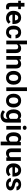

<svg xmlns="http://www.w3.org/2000/svg" viewBox="2960 -3750 998 6958"><g transform="rotate(90 3459.0 -271.0)"><path d="M310.8 -528.3V-432H5.6V-528.3ZM84.4 -658.5H219.2V-155.8Q219.2 -132.4 225.5 -120.1Q231.7 -107.7 244.2 -103.2Q256.6 -98.6 274.7 -98.6Q287.7 -98.6 298.2 -100Q308.8 -101.3 316.3 -102.7L316.5 -2.6Q299.6 2.8 278.9 6.3Q258.2 9.8 232.9 9.8Q188 9.8 154.4 -5.5Q120.9 -20.7 102.6 -54.5Q84.4 -88.3 84.4 -143.7Z M633.5 9.8Q552.4 9.8 494 -24.4Q435.6 -58.6 404.3 -116.7Q372.9 -174.9 372.9 -246.2V-265.5Q372.9 -346.4 403.1 -407.8Q433.3 -469.1 488.6 -503.6Q543.9 -538.1 618.3 -538.1Q693.7 -538.1 745 -505.5Q796.3 -472.9 822.7 -414.8Q849 -356.7 849 -279.3V-222.9H432.2V-314.3H716.5V-324.6Q716 -354.5 705.3 -378.9Q694.6 -403.3 673 -417.8Q651.5 -432.2 617.4 -432.2Q579.6 -432.2 555.3 -411Q531.1 -389.8 519.7 -352.2Q508.3 -314.6 508.3 -265.5V-246.2Q508.3 -202.8 524.2 -168.9Q540.1 -135 570.2 -115.4Q600.2 -95.9 641.9 -95.9Q681.2 -95.9 714.2 -111.3Q747.1 -126.8 771.1 -157.4L837.8 -86.7Q813 -50.3 761.8 -20.3Q710.6 9.8 633.5 9.8Z M1149.8 -96.1Q1176.5 -96.1 1197.2 -106.5Q1218 -116.9 1230.1 -135.7Q1242.3 -154.5 1243 -179.9H1370.2Q1369.5 -125.4 1340.2 -82.5Q1310.8 -39.6 1261.8 -14.9Q1212.7 9.8 1152.1 9.8Q1070.8 9.8 1017 -25.9Q963.3 -61.5 936.5 -122Q909.7 -182.5 909.7 -256.5V-271.5Q909.7 -345.8 936.3 -406.2Q963 -466.5 1016.8 -502.3Q1070.7 -538.1 1151.6 -538.1Q1215.9 -538.1 1264.8 -513.1Q1313.7 -488.1 1341.6 -442.4Q1369.5 -396.7 1370.2 -334.4H1243Q1242.3 -361.8 1231.2 -383.8Q1220.2 -405.8 1199.6 -419Q1178.9 -432.2 1149.2 -432.2Q1106.7 -432.2 1084 -409.2Q1061.3 -386.1 1052.9 -349.4Q1044.5 -312.7 1044.5 -271.5V-256.5Q1044.5 -214.6 1052.8 -178Q1061.1 -141.4 1084 -118.8Q1106.8 -96.1 1149.8 -96.1Z M1585.6 -750V0H1450.8V-750ZM1565.3 -283H1527.1Q1527.5 -356.6 1552.6 -414.3Q1577.7 -471.9 1623 -505Q1668.4 -538.1 1728.8 -538.1Q1781.1 -538.1 1820.2 -518.2Q1859.4 -498.2 1881.2 -453.7Q1902.9 -409.1 1902.9 -335.4V0H1767.3V-336.3Q1767.3 -372.3 1757 -393Q1746.7 -413.8 1727.3 -422.6Q1708 -431.4 1680 -431.4Q1649.2 -431.4 1627.3 -419.9Q1605.5 -408.4 1591.8 -388Q1578.2 -367.7 1571.8 -340.8Q1565.3 -314 1565.3 -283Z M2145 -415.5V0H2010.2V-528.3H2136.9ZM2124.7 -283H2086.5Q2086.9 -360.7 2112.9 -417.9Q2138.9 -475.1 2185.6 -506.6Q2232.4 -538.1 2294.6 -538.1Q2345.1 -538.1 2382.7 -518.8Q2420.2 -499.4 2441.1 -455.6Q2462 -411.7 2462 -338V0H2326.4V-338.7Q2326.4 -374.3 2316.2 -394.5Q2306.1 -414.6 2286.7 -423Q2267.4 -431.4 2239.4 -431.4Q2210.6 -431.4 2189.1 -419.9Q2167.5 -408.4 2153.3 -388Q2139.1 -367.7 2131.9 -340.8Q2124.7 -314 2124.7 -283Z M2549.6 -258.6V-269.2Q2549.6 -346.2 2578.9 -406.9Q2608.2 -467.6 2663.7 -502.8Q2719.1 -538.1 2798.1 -538.1Q2877.8 -538.1 2933.5 -502.8Q2989.3 -467.6 3018.6 -406.9Q3047.9 -346.2 3047.9 -269.2V-258.6Q3047.9 -181.8 3018.6 -121Q2989.3 -60.3 2933.8 -25.2Q2878.3 9.8 2799.1 9.8Q2719.6 9.8 2663.9 -25.2Q2608.2 -60.3 2578.9 -121Q2549.6 -181.8 2549.6 -258.6ZM2684.5 -269.2V-258.6Q2684.5 -214 2695.9 -177Q2707.4 -139.9 2732.5 -118Q2757.6 -96.1 2799.1 -96.1Q2839.8 -96.1 2864.8 -118Q2889.8 -139.9 2901.3 -177Q2912.8 -214 2912.8 -258.6V-269.2Q2912.8 -313.1 2901.2 -350.1Q2889.6 -387.1 2864.6 -409.7Q2839.6 -432.2 2798.1 -432.2Q2757.4 -432.2 2732.4 -409.7Q2707.4 -387.1 2695.9 -350.1Q2684.5 -313.1 2684.5 -269.2Z M3280.5 -750V0H3145.1V-750Z M3377.2 -258.6V-269.2Q3377.2 -346.2 3406.5 -406.9Q3435.8 -467.6 3491.3 -502.8Q3546.8 -538.1 3625.8 -538.1Q3705.5 -538.1 3761.2 -502.8Q3816.9 -467.6 3846.2 -406.9Q3875.5 -346.2 3875.5 -269.2V-258.6Q3875.5 -181.8 3846.2 -121Q3816.9 -60.3 3761.4 -25.2Q3706 9.8 3626.8 9.8Q3547.3 9.8 3491.6 -25.2Q3435.8 -60.3 3406.5 -121Q3377.2 -181.8 3377.2 -258.6ZM3512.1 -269.2V-258.6Q3512.1 -214 3523.6 -177Q3535.1 -139.9 3560.2 -118Q3585.3 -96.1 3626.8 -96.1Q3667.5 -96.1 3692.5 -118Q3717.5 -139.9 3729 -177Q3740.4 -214 3740.4 -258.6V-269.2Q3740.4 -313.1 3728.9 -350.1Q3717.3 -387.1 3692.3 -409.7Q3667.3 -432.2 3625.8 -432.2Q3585.1 -432.2 3560.1 -409.7Q3535.1 -387.1 3523.6 -350.1Q3512.1 -313.1 3512.1 -269.2Z M4300.7 -528.3H4423.1V-16.8Q4423.1 55.1 4391.6 105.4Q4360.1 155.8 4303.7 182Q4247.3 208.2 4172.6 208.2Q4140.2 208.2 4103.2 199.4Q4066.2 190.5 4032.7 171.9Q3999.2 153.2 3976.5 124L4036.7 44.5Q4062 74 4094.7 89.8Q4127.4 105.6 4166.3 105.6Q4223.8 105.6 4255.9 74.2Q4288 42.9 4288 -15.6V-406.8ZM3944.5 -258V-268.3Q3944.5 -348.8 3970.4 -409.6Q3996.2 -470.4 4044 -504.2Q4091.8 -538.1 4157.7 -538.1Q4210.2 -538.1 4246 -518.7Q4281.9 -499.3 4305.1 -463.9Q4328.3 -428.4 4341.6 -380.1Q4354.8 -331.8 4362.1 -274.1V-248.8Q4352.7 -175.2 4329.3 -116.6Q4305.9 -58 4263.9 -24.1Q4221.9 9.8 4156.7 9.8Q4091.5 9.8 4043.8 -25.1Q3996.2 -60.1 3970.4 -120.6Q3944.5 -181.2 3944.5 -258ZM4079.4 -268.3V-258Q4079.4 -213.4 4091.3 -176.7Q4103.2 -140 4127.8 -118.6Q4152.4 -97.1 4190.7 -97.1Q4230.1 -97.1 4255 -113.8Q4279.9 -130.5 4292.7 -159.7Q4305.5 -188.9 4308.5 -226.1V-296.3Q4306.9 -326.4 4299.3 -351.2Q4291.7 -376.1 4277.9 -393.9Q4264.1 -411.8 4242.6 -421.6Q4221.2 -431.4 4191.7 -431.4Q4153.5 -431.4 4128.7 -409.6Q4103.8 -387.8 4091.6 -350.9Q4079.4 -314 4079.4 -268.3Z M4677.9 -528.3V0H4542.6V-528.3ZM4534 -666.1Q4534 -696 4554.6 -715.5Q4575.2 -735.1 4610.1 -735.1Q4644.7 -735.1 4665.5 -715.5Q4686.3 -696 4686.3 -666.1Q4686.3 -636.6 4665.5 -617.2Q4644.7 -597.8 4610.1 -597.8Q4575.2 -597.8 4554.6 -617.2Q4534 -636.6 4534 -666.1Z M5111.8 203.1V-421.2L5128.7 -528.3H5247.5V203.1ZM4775.3 -258.9V-269.1Q4775.3 -349.7 4799.4 -410.2Q4823.5 -470.7 4869.8 -504.4Q4916 -538.1 4982.5 -538.1Q5047.2 -538.1 5089 -504.3Q5130.8 -470.6 5154.6 -411.4Q5178.4 -352.2 5187.8 -275V-249.7Q5178.6 -176.1 5154.9 -117.2Q5131.2 -58.3 5089 -24.3Q5046.9 9.8 4981.5 9.8Q4915.7 9.8 4869.6 -25.3Q4823.5 -60.4 4799.4 -121.2Q4775.3 -182 4775.3 -258.9ZM4910.4 -269.1V-258.9Q4910.4 -214.3 4920.7 -177.2Q4931.1 -140.2 4954.2 -118.2Q4977.4 -96.1 5015.7 -96.1Q5055.1 -96.1 5079.4 -113.3Q5103.7 -130.5 5115.9 -160.1Q5128.1 -189.7 5131.2 -227V-297.2Q5129.3 -327.2 5122.1 -352.1Q5114.8 -376.9 5101.3 -394.8Q5087.8 -412.7 5067 -422.5Q5046.2 -432.2 5016.7 -432.2Q4978.5 -432.2 4955.1 -410.5Q4931.6 -388.8 4921 -351.8Q4910.4 -314.8 4910.4 -269.1Z M5675.5 -125.9V-528.3H5810.8V0H5683.7ZM5691.7 -234.9 5732.5 -235.8Q5732.5 -165.2 5711 -109.6Q5689.6 -54 5645.6 -22.1Q5601.7 9.8 5533.9 9.8Q5456 9.8 5407.2 -36.1Q5358.5 -82 5358.5 -186.9V-528.3H5493.4V-185.9Q5493.4 -153.2 5503.5 -133.5Q5513.6 -113.9 5531.5 -105.5Q5549.4 -97.1 5572.1 -97.1Q5617.4 -97.1 5643.5 -115.3Q5669.5 -133.6 5680.6 -164.8Q5691.7 -196.1 5691.7 -234.9Z M6161.3 9.8Q6080.3 9.8 6021.9 -24.4Q5963.5 -58.6 5932.1 -116.7Q5900.8 -174.9 5900.8 -246.2V-265.5Q5900.8 -346.4 5931 -407.8Q5961.1 -469.1 6016.5 -503.6Q6071.8 -538.1 6146.1 -538.1Q6221.5 -538.1 6272.8 -505.5Q6324.1 -472.9 6350.5 -414.8Q6376.9 -356.7 6376.9 -279.3V-222.9H5960.1V-314.3H6244.3V-324.6Q6243.8 -354.5 6233.2 -378.9Q6222.5 -403.3 6200.9 -417.8Q6179.3 -432.2 6145.2 -432.2Q6107.4 -432.2 6083.2 -411Q6058.9 -389.8 6047.5 -352.2Q6036.1 -314.6 6036.1 -265.5V-246.2Q6036.1 -202.8 6052.1 -168.9Q6068 -135 6098 -115.4Q6128 -95.9 6169.7 -95.9Q6209.1 -95.9 6242 -111.3Q6274.9 -126.8 6298.9 -157.4L6365.6 -86.7Q6340.8 -50.3 6289.6 -20.3Q6238.5 9.8 6161.3 9.8Z M6748.3 -145.1Q6748.3 -161.1 6739.5 -173.9Q6730.7 -186.6 6706.7 -197.3Q6682.8 -208 6637.6 -217.4Q6583.1 -229 6540.7 -248.9Q6498.2 -268.8 6474 -299.9Q6449.8 -331 6449.8 -376.2Q6449.8 -419.9 6474.9 -456.6Q6499.9 -493.3 6546.7 -515.7Q6593.6 -538.1 6658.8 -538.1Q6727 -538.1 6776 -516.1Q6825 -494 6851.4 -455.8Q6877.8 -417.6 6877.8 -368.9H6743Q6743 -400.2 6722.3 -421.8Q6701.7 -443.4 6658.5 -443.4Q6633.2 -443.4 6615.6 -435Q6597.9 -426.6 6588.8 -412.8Q6579.6 -399 6579.6 -382.1Q6579.6 -365.8 6589.1 -353.7Q6598.5 -341.6 6620.6 -332.3Q6642.6 -322.9 6681.2 -314.9Q6739.2 -303.2 6783.8 -284.2Q6828.4 -265.1 6854.1 -233.3Q6879.7 -201.5 6879.7 -150.8Q6879.7 -104.4 6852.5 -68Q6825.4 -31.5 6776 -10.9Q6726.6 9.8 6659.5 9.8Q6586.1 9.8 6535.4 -16.5Q6484.8 -42.7 6458.8 -83.3Q6432.9 -123.8 6432.9 -166.9H6561.2Q6562.6 -137.4 6577 -119.3Q6591.4 -101.3 6613.9 -93.3Q6636.3 -85.3 6662.1 -85.3Q6690.4 -85.3 6709.4 -93Q6728.4 -100.7 6738.4 -114.1Q6748.3 -127.5 6748.3 -145.1Z"/></g></svg>

Font: Vazirmatn
Style: Regular
Weight: 400
Designer: Saber Rastikerdar
Foundry: Saber Rastikerdar
Version: Version 33.003;September 2, 2022;FontCreator 14.0.0.2862 64-